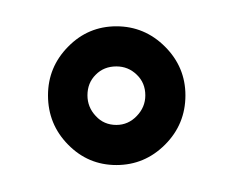

<svg xmlns="http://www.w3.org/2000/svg" viewBox="-20 -716 180 146"><path d="M68.5 -590.5Q47 -590.5 31.8 -606Q16.5 -621.5 16.5 -643.5Q16.5 -665 31.8 -680.5Q47 -696 68.5 -696Q90 -696 105.5 -680.5Q121 -665 121 -643.5Q121 -621.5 105.5 -606Q90 -590.5 68.5 -590.5ZM68.5 -621Q77.5 -621 84 -627.8Q90.5 -634.5 90.5 -643.5Q90.5 -653 84 -659.2Q77.5 -665.5 68.5 -665.5Q59 -665.5 52.8 -659.2Q46.5 -653 46.5 -643.5Q46.5 -634.5 52.8 -627.8Q59 -621 68.5 -621Z"/></svg>

Font: Anybody ExtraExpanded
Style: Regular
Weight: 400
Width: 8
Designer: Tyler Finck
Foundry: Etcetera Type Company
Version: Version 1.010; ttfautohint (v1.8.3) -l 8 -r 50 -G 200 -x 14 